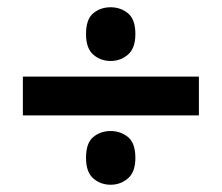

<svg xmlns="http://www.w3.org/2000/svg" viewBox="-20 -617 612 529"><path d="M285 -449Q257 -449 237 -466.5Q217 -484 217 -523Q217 -564 237 -580.5Q257 -597 285 -597Q312 -597 332.5 -580.5Q353 -564 353 -523Q353 -484 332.5 -466.5Q312 -449 285 -449ZM43 -299V-406H528V-299ZM285 -108Q257 -108 237 -125.5Q217 -143 217 -182Q217 -223 237 -239.5Q257 -256 285 -256Q312 -256 332.5 -239.5Q353 -223 353 -182Q353 -143 332.5 -125.5Q312 -108 285 -108Z"/></svg>

Font: Noto Sans Ol Chiki
Style: Bold
Weight: 700
Designer: Monotype Design Team, Lewis McGuffie
Foundry: Monotype Imaging Inc.
Version: Version 2.003; ttfautohint (v1.8.4.7-5d5b)